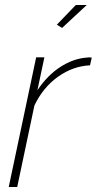

<svg xmlns="http://www.w3.org/2000/svg" viewBox="-20 -750 388 770"><path d="M125 -520H158L130 -388Q170 -448 222 -481.5Q274 -515 327 -519Q333 -520 338.5 -520Q344 -520 348 -519L341 -488Q273 -485 213 -442.5Q153 -400 118 -327L49 0H15ZM229 -638 208 -651 284 -730H328Z"/></svg>

Font: Raleway Thin ExtraLight
Style: Italic
Weight: 250
Italic angle: -12°
Version: Version 4.026